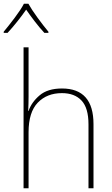

<svg xmlns="http://www.w3.org/2000/svg" viewBox="-43 -1015 603 1035"><path d="M111 -760H84V0H111V-302Q111 -410 160.5 -461.5Q210 -513 291 -513Q359 -513 396.5 -473Q434 -433 434 -345V0H461V-346Q461 -538 291 -538Q214 -538 170.5 -501Q127 -464 111 -417H109Q110 -439 110.5 -456.5Q111 -474 111 -496ZM110 -995H86Q70 -964 36.5 -919.5Q3 -875 -23 -844V-838H-2Q24 -866 51 -900Q78 -934 98 -963Q118 -934 144 -900Q170 -866 196 -838H218V-844Q192 -875 159.5 -919.5Q127 -964 110 -995Z"/></svg>

Font: Noto Sans Display Thin
Style: Regular
Weight: 250
Designer: Monotype Design Team
Foundry: Monotype Imaging Inc.
Version: Version 1.900